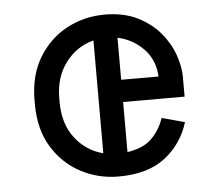

<svg xmlns="http://www.w3.org/2000/svg" viewBox="-43 -557 699 619"><g transform="rotate(-5 306.0 -248.0)"><path d="M317 14Q251 14 194.5 -16Q138 -46 103 -103Q68 -160 68 -242V-254Q68 -335 103 -392.5Q138 -450 194.5 -480Q251 -510 317 -510Q378 -510 422.5 -488Q467 -466 495.5 -432Q524 -398 537.5 -359.5Q551 -321 551 -288V-224H352V-62Q405 -70 432 -97.5Q459 -125 471 -162L545 -142Q524 -73 468 -29.5Q412 14 317 14ZM352 -296H473Q470 -351 435 -386.5Q400 -422 352 -432ZM274 -65V-430Q219 -416 183.5 -369Q148 -322 148 -254V-242Q148 -171 183.5 -125Q219 -79 274 -65Z"/></g></svg>

Font: Space Mono
Style: Regular
Weight: 400
Monospace: yes
Designer: Colophon Foundry + Benjamin Critton
Foundry: Colophon Foundry & Benjamin Critton
Version: Version 1.003; ttfautohint (v1.8.4.7-5d5b)